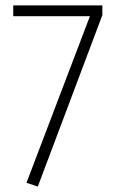

<svg xmlns="http://www.w3.org/2000/svg" viewBox="-20 -684 432 711"><path d="M359 -664V-628L120 7L78 -7L313 -624H29V-664Z"/></svg>

Font: Fira Sans Condensed ExtraLight
Style: Regular
Weight: 275
Width: 3
Designer: Carrois Corporate & Edenspiekermann AG
Foundry: Carrois Corporate GbR & Edenspiekermann AG
Version: Version 4.203